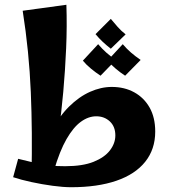

<svg xmlns="http://www.w3.org/2000/svg" viewBox="-20 -774 720 804"><path d="M278 10Q245 10 200.5 4Q156 -2 112 -11.5Q68 -21 35 -32L56 -109Q96 -99 141 -88.5Q186 -78 253 -78Q326 -78 372 -96.5Q418 -115 440.5 -144.5Q463 -174 463 -207Q463 -244 440 -265.5Q417 -287 383 -287Q350 -287 318.5 -264Q287 -241 258.5 -191.5Q230 -142 206 -60L152 -82Q166 -163 196.5 -224.5Q227 -286 269 -327.5Q311 -369 357 -389.5Q403 -410 448 -410Q501 -410 542 -387.5Q583 -365 606.5 -323.5Q630 -282 630 -223Q630 -149 588 -96.5Q546 -44 467 -17Q388 10 278 10ZM112 -40Q116 -220 109 -388.5Q102 -557 75 -729L258 -754Q261 -665 257 -572.5Q253 -480 245 -390Q237 -300 225 -216.5Q213 -133 199 -62ZM444 -570Q426 -584 410 -599Q394 -614 380 -631L444 -695Q460 -676 473 -661Q486 -646 506 -630ZM401 -457Q381 -470 361 -486.5Q341 -503 327 -520L391 -589Q408 -569 425.5 -553.5Q443 -538 465 -523ZM504 -457Q484 -470 464.5 -486.5Q445 -503 430 -520L494 -589Q511 -569 529 -553.5Q547 -538 569 -523Z"/></svg>

Font: Marhey Light Medium
Style: Regular
Weight: 500
Version: Version 1.000